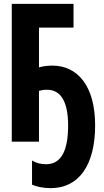

<svg xmlns="http://www.w3.org/2000/svg" viewBox="-20 -734 540 995"><path d="M243 241C389 241 473 121 473 -84C473 -289 382 -394 251 -394C223 -394 201 -390 182 -385V-591H361V-714H41V0H182V-263C194 -266 204 -269 223 -269C300 -269 333 -199 333 -83C333 45 298 117 219 117C190 117 169 111 146 98V223C167 233 203 241 243 241Z"/></svg>

Font: Noto Sans Mono ExtraCondensed ExtraBold
Style: Regular
Weight: 800
Width: 2
Designer: Monotype Design Team
Foundry: Monotype Imaging Inc.
Version: Version 2.014